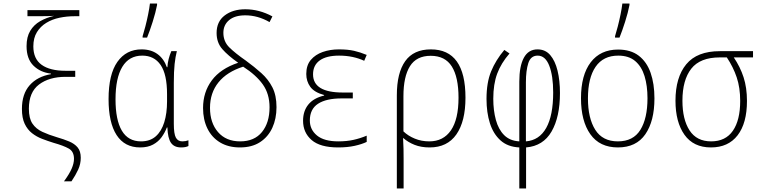

<svg xmlns="http://www.w3.org/2000/svg" viewBox="-20 -817 4280 1077"><path d="M339 200Q369 159 382 129Q395 99 395 74Q395 33 366 16.5Q337 0 280 -16Q248 -26 216.5 -38Q185 -50 159.5 -70Q134 -90 118.5 -122.5Q103 -155 103 -206Q103 -290 146.5 -339Q190 -388 266 -401V-404Q206 -411 167.5 -449Q129 -487 129 -558Q129 -610 149.5 -644Q170 -678 205 -698Q240 -718 283 -728Q265 -727 243 -726.5Q221 -726 191 -726H134V-760H425V-726H398Q355 -726 314 -717.5Q273 -709 240 -689Q207 -669 187 -636.5Q167 -604 167 -557Q167 -487 213.5 -453.5Q260 -420 347 -420H402V-386H348Q256 -386 199 -343Q142 -300 142 -207Q142 -153 162 -123.5Q182 -94 217.5 -77.5Q253 -61 300 -47Q338 -36 368 -23.5Q398 -11 415.5 10Q433 31 433 68Q433 103 418.5 134.5Q404 166 381 200Z M766 10Q679 10 634 -59.5Q589 -129 589 -261Q589 -400 638.5 -470Q688 -540 774 -540Q827 -540 863 -514Q899 -488 916 -440H919Q920 -463 926 -486Q932 -509 941 -530H972Q964 -499 959.5 -458Q955 -417 955 -352V-123Q955 -66 966.5 -45Q978 -24 1003 -24Q1021 -24 1037 -30V2Q1022 10 996 10Q957 10 939 -16Q921 -42 919 -102H916Q905 -73 886.5 -47.5Q868 -22 838.5 -6Q809 10 766 10ZM771 -24Q822 -24 854 -52.5Q886 -81 901.5 -131.5Q917 -182 917 -248V-289Q917 -400 881 -452.5Q845 -505 778 -505Q704 -505 666 -442Q628 -379 628 -260Q628 -144 663.5 -84Q699 -24 771 -24ZM780 -614Q787 -636 795.5 -669Q804 -702 811 -736.5Q818 -771 821 -797H861V-789Q853 -747 836.5 -695Q820 -643 805 -606H780Z M1326 10Q1261 10 1214.5 -18Q1168 -46 1143.5 -96Q1119 -146 1119 -211Q1119 -300 1168 -366Q1217 -432 1316 -465Q1259 -505 1227 -541.5Q1195 -578 1195 -632Q1195 -696 1240.5 -730.5Q1286 -765 1356 -765Q1434 -765 1508 -725L1492 -693Q1426 -731 1356 -731Q1297 -731 1265 -704Q1233 -677 1233 -633Q1233 -584 1266.5 -551Q1300 -518 1359 -477Q1407 -442 1446 -407Q1485 -372 1508 -327Q1531 -282 1531 -216Q1531 -151 1507.5 -100Q1484 -49 1438.5 -19.5Q1393 10 1326 10ZM1327 -24Q1407 -24 1449.5 -76.5Q1492 -129 1492 -215Q1492 -290 1454.5 -343Q1417 -396 1344 -443Q1253 -414 1205.5 -355Q1158 -296 1158 -212Q1158 -128 1203 -76Q1248 -24 1327 -24Z M1877 10Q1776 10 1728 -31.5Q1680 -73 1680 -140Q1680 -194 1709.5 -230.5Q1739 -267 1798 -281V-284Q1743 -299 1720.5 -330Q1698 -361 1698 -402Q1698 -451 1723.5 -481Q1749 -511 1790.5 -525.5Q1832 -540 1881 -540Q1931 -540 1966 -532Q2001 -524 2037 -509L2023 -476Q1993 -490 1957.5 -497.5Q1922 -505 1882 -505Q1811 -505 1773.5 -478Q1736 -451 1736 -400Q1736 -298 1903 -298H1959V-265H1896Q1810 -265 1764 -235Q1718 -205 1718 -141Q1718 -90 1758 -57Q1798 -24 1878 -24Q1925 -24 1963 -32.5Q2001 -41 2037 -56V-21Q2010 -8 1969.5 1Q1929 10 1877 10Z M2206 -282Q2206 -408 2253 -474Q2300 -540 2397 -540Q2591 -540 2591 -269Q2591 -136 2540 -63Q2489 10 2390 10Q2342 10 2305.5 -4.5Q2269 -19 2243 -42H2241Q2243 -8 2243.5 19.5Q2244 47 2244 76V240H2206ZM2388 -24Q2467 -24 2509.5 -86Q2552 -148 2552 -269Q2552 -384 2514.5 -444Q2477 -504 2396 -504Q2316 -504 2279.5 -445.5Q2243 -387 2243 -277V-80Q2269 -55 2306.5 -39.5Q2344 -24 2388 -24Z M2893 10Q2828 7 2787.5 -29.5Q2747 -66 2728 -126Q2709 -186 2709 -262Q2709 -354 2735 -417Q2761 -480 2809 -537L2838 -517Q2791 -463 2769 -404Q2747 -345 2747 -263Q2747 -198 2761.5 -144.5Q2776 -91 2808 -59Q2840 -27 2893 -24V-359Q2893 -446 2918.5 -493Q2944 -540 2995 -540Q3039 -540 3066.5 -508Q3094 -476 3107.5 -420.5Q3121 -365 3121 -295Q3121 -161 3074 -79.5Q3027 2 2931 10V240H2893ZM2930 -24Q3005 -30 3044 -99.5Q3083 -169 3083 -298Q3083 -392 3061 -448.5Q3039 -505 2996 -505Q2957 -505 2943.5 -463Q2930 -421 2930 -355Z M3446 10Q3344 10 3291.5 -64Q3239 -138 3239 -266Q3239 -396 3293.5 -467.5Q3348 -539 3447 -539Q3518 -539 3563 -504.5Q3608 -470 3629.5 -408.5Q3651 -347 3651 -265Q3651 -138 3600 -64Q3549 10 3446 10ZM3446 -24Q3532 -24 3572 -88.5Q3612 -153 3612 -266Q3612 -336 3595.5 -390Q3579 -444 3543 -474.5Q3507 -505 3448 -505Q3364 -505 3321 -442.5Q3278 -380 3278 -265Q3278 -154 3319 -89Q3360 -24 3446 -24ZM3430 -614Q3437 -636 3445.5 -669Q3454 -702 3461 -736.5Q3468 -771 3471 -797H3511V-789Q3503 -747 3486.5 -695Q3470 -643 3455 -606H3430Z M3968 10Q3870 10 3819.5 -61Q3769 -132 3769 -252Q3769 -383 3829.5 -456.5Q3890 -530 4018 -530H4204V-495H4096Q4132 -442 4151 -383.5Q4170 -325 4170 -251Q4170 -126 4117.5 -58Q4065 10 3968 10ZM3969 -24Q4050 -24 4091 -83.5Q4132 -143 4132 -251Q4132 -325 4112.5 -383Q4093 -441 4057 -495H4018Q3907 -495 3857.5 -431.5Q3808 -368 3808 -252Q3808 -147 3848 -85.5Q3888 -24 3969 -24Z"/></svg>

Font: Noto Sans Mono Condensed ExtraLight
Style: Regular
Weight: 200
Width: 3
Designer: Monotype Design Team
Foundry: Monotype Imaging Inc.
Version: Version 2.014; ttfautohint (v1.8.4.7-5d5b)